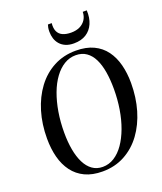

<svg xmlns="http://www.w3.org/2000/svg" viewBox="-173 -1073 1005 1194"><g transform="rotate(-20 330.0 -476.0)"><path d="M298 11.5Q230.5 11.5 182 -11.5Q133.5 -34.5 102.2 -76.5Q71 -118.5 56.2 -175Q41.5 -231.5 41.5 -299Q41.5 -394 66.2 -476.2Q91 -558.5 137.2 -620.5Q183.5 -682.5 249 -717.2Q314.5 -752 396 -752Q464 -752 512.5 -729Q561 -706 591.5 -664.5Q622 -623 636.5 -567Q651 -511 651 -445.5Q651 -350.5 626.8 -267.8Q602.5 -185 556.5 -122.2Q510.5 -59.5 445 -24Q379.5 11.5 298 11.5ZM308.5 -15Q349.5 -15 385 -37.5Q420.5 -60 448.5 -100.2Q476.5 -140.5 496.8 -195Q517 -249.5 527.5 -313.8Q538 -378 538 -447Q538 -509 529.5 -560Q521 -611 502.8 -648Q484.5 -685 455.5 -705.2Q426.5 -725.5 385.5 -725.5Q344.5 -725.5 309 -704Q273.5 -682.5 244.8 -643.2Q216 -604 196 -550.2Q176 -496.5 165.2 -432.2Q154.5 -368 154.5 -296.5Q154.5 -235 163.8 -183.8Q173 -132.5 192 -94.5Q211 -56.5 240 -35.8Q269 -15 308.5 -15ZM402.5 -798Q371 -798 348.2 -807.8Q325.5 -817.5 310.8 -834.5Q296 -851.5 289.2 -873Q282.5 -894.5 282.5 -918Q282.5 -934 284.5 -944.5Q286.5 -955 289.5 -964H314.5Q311 -930.5 321 -909Q331 -887.5 353.5 -877.2Q376 -867 409 -867Q443 -867 467.5 -879.2Q492 -891.5 505.8 -913.5Q519.5 -935.5 520 -964H546.5Q549 -914 532.8 -876.8Q516.5 -839.5 483.8 -818.8Q451 -798 402.5 -798Z"/></g></svg>

Font: Merriweather 144pt
Style: Italic
Weight: 400
Italic angle: -7.8°
Version: Version 2.101